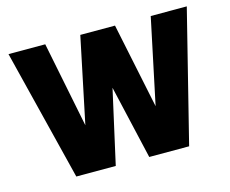

<svg xmlns="http://www.w3.org/2000/svg" viewBox="-84 -683 961 801"><g transform="rotate(-15 396.5 -283.0)"><path d="M467.8 0 394.5 -318.4 323.2 0H152.8L11.7 -566.4H170.4L244.6 -196.8L321.8 -566.4H471.7L548.3 -197.8L626 -566.4H781.7L640.1 0Z"/></g></svg>

Font: Nobile-bold
Style: Bold
Weight: 700
Version: Version 1.000;PS 001.000;hotconv 1.0.38